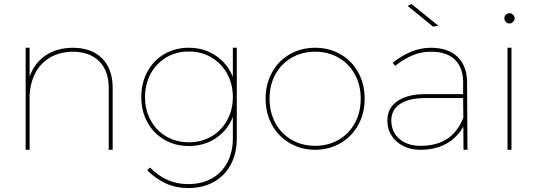

<svg xmlns="http://www.w3.org/2000/svg" viewBox="-20 -759 2722 973"><path d="M551 -313V0H531V-313Q531 -400 482.5 -448.5Q434 -497 348 -497Q252 -495 195 -438Q138 -381 130 -281V0H110V-517H130V-371Q155 -440 211 -478Q267 -516 348 -517Q444 -517 497.5 -463Q551 -409 551 -313Z M1180 -517V-58Q1180 18 1149.5 75Q1119 132 1063.5 163Q1008 194 934 194Q873 194 822.5 171.5Q772 149 726 104L740 90Q782 132 829.5 153Q877 174 934 174Q1002 174 1053 145.5Q1104 117 1132 64.5Q1160 12 1160 -58V-166Q1133 -98 1073.5 -58.5Q1014 -19 937 -19Q868 -19 813 -51Q758 -83 727 -139.5Q696 -196 696 -267Q696 -339 727 -396Q758 -453 813 -485Q868 -517 937 -517Q1014 -517 1073.5 -477Q1133 -437 1160 -369V-517ZM1160 -267Q1160 -333 1131 -385.5Q1102 -438 1051.5 -468Q1001 -498 937 -498Q873 -498 822.5 -468Q772 -438 743.5 -385.5Q715 -333 715 -267Q715 -202 743.5 -149.5Q772 -97 822.5 -67.5Q873 -38 937 -38Q1001 -38 1051.5 -67.5Q1102 -97 1131 -149.5Q1160 -202 1160 -267Z M1828 -259Q1828 -185 1795.5 -126Q1763 -67 1705.5 -33.5Q1648 0 1577 0Q1506 0 1448.5 -33.5Q1391 -67 1358.5 -126Q1326 -185 1326 -259Q1326 -333 1358.5 -392Q1391 -451 1448.5 -484Q1506 -517 1577 -517Q1648 -517 1705.5 -484Q1763 -451 1795.5 -392Q1828 -333 1828 -259ZM1346 -259Q1346 -190 1375.5 -135.5Q1405 -81 1458 -50.5Q1511 -20 1577 -20Q1643 -20 1696 -50.5Q1749 -81 1778.5 -135.5Q1808 -190 1808 -259Q1808 -328 1778.5 -382Q1749 -436 1696 -466.5Q1643 -497 1577 -497Q1511 -497 1458 -466.5Q1405 -436 1375.5 -382Q1346 -328 1346 -259Z M2065 -739 2201 -629 2175 -624 2046 -729ZM2329 0 2328 -117Q2294 -58 2238.5 -29Q2183 0 2111 0Q2037 0 1990 -42Q1943 -84 1943 -149Q1943 -212 1994.5 -247Q2046 -282 2135 -282H2327V-345Q2326 -418 2284.5 -457.5Q2243 -497 2163 -497Q2114 -497 2070.5 -478.5Q2027 -460 1982 -425L1970 -441Q2066 -517 2163 -517Q2251 -517 2298.5 -471Q2346 -425 2347 -345L2349 0ZM2328 -162 2327 -262H2135Q2053 -262 2008 -232.5Q1963 -203 1963 -149Q1963 -91 2003.5 -55.5Q2044 -20 2112 -20Q2190 -20 2244 -54Q2298 -88 2328 -162Z M2588 -666Q2588 -656 2580 -648Q2572 -640 2562 -640Q2551 -640 2543.5 -648Q2536 -656 2536 -666Q2536 -677 2543.5 -684.5Q2551 -692 2562 -692Q2572 -692 2580 -684.5Q2588 -677 2588 -666ZM2552 -517H2572V0H2552Z"/></svg>

Font: TypoPRO Montserrat
Style: Regular
Weight: 250
Designer: Julieta Ulanovsky
Foundry: Julieta Ulanovsky
Version: Version 6.001